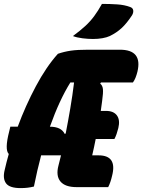

<svg xmlns="http://www.w3.org/2000/svg" viewBox="-37 -960 730 985"><path d="M137 -3Q121 1 104.5 3Q88 5 69 5Q12 5 -6 -19.5Q-24 -44 -13 -88Q-4 -128 8 -170Q-14 -192 10 -285L16 -310H54Q94 -418 147 -517.5Q200 -617 260 -684Q292 -695 326 -700Q360 -705 415 -705H578Q695 -705 668 -592Q664 -576 658.5 -562Q653 -548 645 -537H481L477 -531Q489 -522 491 -503Q493 -484 487 -442Q483 -416 480 -391H507Q546 -391 563 -367.5Q580 -344 570 -303Q566 -287 561 -272.5Q556 -258 550 -247H454Q446 -206 436 -163H469Q565 -163 538 -58Q530 -23 518 0H356Q297 0 273 -29Q249 -58 263 -111Q269 -135 276 -163H174Q154 -88 137 -3ZM295 -273 300 -275Q312 -336 323.5 -403.5Q335 -471 343 -537H324Q296 -492 270 -436Q244 -380 219 -310Q277 -310 295 -273ZM486 -940Q527 -940 564.5 -937.5Q602 -935 631 -924Q645 -919 646.5 -906.5Q648 -894 640 -881Q613 -840 587 -816Q561 -792 526 -775Q511 -768 488.5 -764Q466 -760 440 -760Q415 -760 386.5 -763.5Q358 -767 337 -775Q375 -803 400.5 -826.5Q426 -850 446 -877Q466 -904 486 -940Z"/></svg>

Font: Recursive Mn Csl St Blk
Style: Italic
Weight: 900
Italic angle: -15°
Monospace: yes
Version: Version 1.079;hotconv 1.0.112;makeotfexe 2.5.65598; ttfautoh